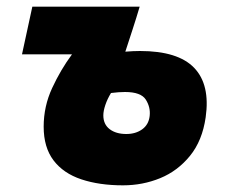

<svg xmlns="http://www.w3.org/2000/svg" viewBox="-20 -546 677 576"><path d="M349 10Q278 10 224 -8Q170 -26 140.5 -65Q111 -104 111 -166Q111 -227 136.5 -282Q162 -337 196 -383H46L77 -526H399Q389 -492 378 -458.5Q367 -425 356 -391Q368 -392 379 -392.5Q390 -393 400 -393Q514 -393 562.5 -342.5Q611 -292 597 -194Q587 -124 550 -78.5Q513 -33 460.5 -11.5Q408 10 349 10ZM359 -144Q387 -144 406.5 -158Q426 -172 429 -198Q432 -224 417.5 -247Q403 -270 355 -270Q337 -270 313 -267Q302 -249 296 -231Q290 -213 290 -200Q290 -173 309 -158.5Q328 -144 359 -144Z"/></svg>

Font: Raleway Black
Style: Italic
Weight: 900
Italic angle: -12°
Designer: Matt McInerney, Pablo Impallari, Rodrigo Fuenzalida
Foundry: Matt McInerney, Pablo Impallari, Rodrigo Fuenzalida
Version: Version 4.101;RELEASE